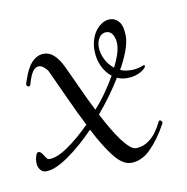

<svg xmlns="http://www.w3.org/2000/svg" viewBox="-44 -306 341 351"><g transform="rotate(-10 126.0 -130.5)"><path d="M17.1 -171.9Q15.6 -166.5 12 -168.5Q8.3 -170.4 9.8 -174.8Q12.2 -182.1 15.6 -190.7Q19 -199.2 23.7 -206.1Q28.3 -212.9 35.2 -217.5Q42 -222.2 50.8 -222.2Q61.5 -222.2 69.8 -214.1Q78.1 -206.1 85 -191.9Q94.7 -171.4 105 -148.7Q115.2 -126 126 -105Q138.2 -118.7 148.2 -133.1Q158.2 -147.5 166 -161.1Q155.3 -169.4 149.2 -182.9Q143.1 -196.3 143.1 -211.9Q143.1 -222.7 146 -231.9Q148.9 -241.2 154.1 -248Q159.2 -254.9 166 -259Q172.9 -263.2 180.2 -263.2Q190.4 -263.2 197.3 -254.9Q204.1 -246.6 204.1 -228Q204.1 -216.8 198.5 -201.4Q192.9 -186 183.1 -168.9Q190.9 -165 204.1 -165Q214.4 -165 224.1 -168.9Q225.1 -168.9 225.6 -169.4Q226.1 -169.9 227.1 -169.9Q229 -169.9 229 -168Q229 -166.5 226.6 -163.8Q224.1 -161.1 219.5 -158.4Q214.8 -155.8 208.3 -153.8Q201.7 -151.9 193.8 -151.9Q183.1 -151.9 174.8 -155.8Q166 -141.1 154.8 -125.7Q143.6 -110.4 130.9 -95.2Q138.7 -80.1 146.5 -66.9Q154.3 -53.7 161.6 -43.9Q168.9 -34.2 175.3 -28.6Q181.6 -22.9 187 -22.9Q200.7 -22.9 213.1 -32.5Q225.6 -42 235.8 -63Q237.3 -66.9 240.5 -64.5Q243.7 -62 242.2 -59.1Q228 -32.7 210.9 -15.4Q193.8 2 173.8 2Q158.2 2 142.6 -17.8Q127 -37.6 109.9 -70.8Q97.2 -57.6 84.5 -46.6Q71.8 -35.6 59.8 -27.3Q47.9 -19 37.4 -14.4Q26.9 -9.8 18.1 -9.8Q17.6 -9.8 15.1 -10Q12.7 -10.3 10 -12.2Q7.3 -14.2 5.1 -18.3Q2.9 -22.5 2.9 -29.8Q2.9 -35.2 4.9 -41Q6.8 -46.9 9.8 -46.9Q12.7 -46.9 14.9 -44.4Q17.1 -42 19 -38.8Q21 -35.6 22.9 -33.2Q24.9 -30.8 27.8 -30.8Q42 -30.8 62.5 -44.9Q83 -59.1 105 -81.1Q92.8 -104.5 80.6 -131.6Q68.4 -158.7 54.2 -189Q51.8 -193.4 46.9 -197.3Q42 -201.2 38.1 -201.2Q31.2 -201.2 26.4 -194.3Q21.5 -187.5 17.1 -171.9ZM151.9 -216.8Q151.9 -205.1 157.5 -193.8Q163.1 -182.6 172.9 -174.8Q179.2 -187 182.6 -197.5Q186 -208 186 -216.8Q186 -226.6 181.9 -233.9Q177.7 -241.2 169.9 -241.2Q161.6 -241.2 156.7 -233.9Q151.9 -226.6 151.9 -216.8Z"/></g></svg>

Font: Stalemate
Style: Regular
Weight: 400
Designer: Astigmatic (AOETI)
Foundry: Astigmatic (AOETI)
Version: Version 001.000